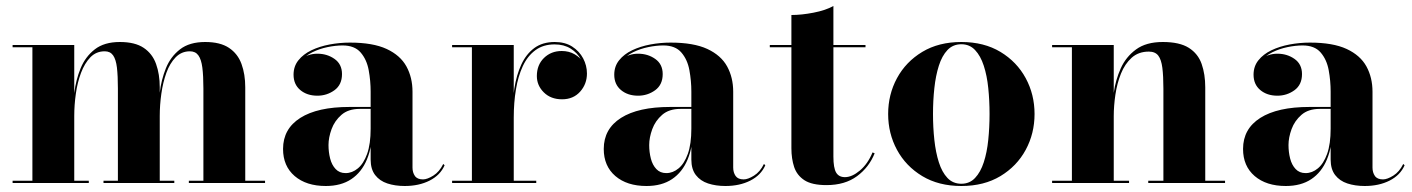

<svg xmlns="http://www.w3.org/2000/svg" viewBox="-20 -610 4705 640"><path d="M227.5 -460V-7.5H276V0H22V-7.5H88V-452.5H22V-460ZM512.5 -319V-7.5H561V0H325V-7.5H373V-315Q373 -357 369.8 -384.5Q366.5 -412 357 -425.5Q347.5 -439 329 -439Q300.5 -439 281.2 -419Q262 -399 250 -367Q238 -335 232.8 -297.5Q227.5 -260 227.5 -223.5L222.5 -221.5Q222.5 -258 227.8 -301Q233 -344 248.8 -382.5Q264.5 -421 296 -445.5Q327.5 -470 379.5 -470Q430 -470 459 -450.5Q488 -431 500.2 -396.8Q512.5 -362.5 512.5 -319ZM797.5 -319V-7.5H863.5V0H609.5V-7.5H658V-315Q658 -357 654.5 -384.5Q651 -412 641.2 -425.5Q631.5 -439 613 -439Q585 -439 565.5 -419Q546 -399 534.5 -367Q523 -335 517.8 -297.5Q512.5 -260 512.5 -223.5L507.5 -221.5Q507.5 -258 512.5 -301Q517.5 -344 533 -382.5Q548.5 -421 580 -445.5Q611.5 -470 664 -470Q714 -470 743.2 -450.5Q772.5 -431 785 -396.8Q797.5 -362.5 797.5 -319Z M1329 10Q1297 10 1271.2 1.5Q1245.5 -7 1230.5 -26.5Q1215.5 -46 1215.5 -78V-304.5Q1215.5 -340.5 1209 -376Q1202.5 -411.5 1182.2 -435Q1162 -458.5 1122 -458.5Q1098.5 -458.5 1071.8 -453Q1045 -447.5 1021.2 -435.8Q997.5 -424 982.5 -405.5Q967.5 -387 967.5 -361H959.5Q959.5 -392.5 983 -411.8Q1006.5 -431 1038 -431Q1070.5 -431 1095.2 -413.5Q1120 -396 1120 -363Q1120 -327.5 1094.8 -309.2Q1069.5 -291 1038 -291Q1003.5 -291 981 -309.8Q958.5 -328.5 958.5 -361Q958.5 -389 974.8 -409.2Q991 -429.5 1018.2 -442.5Q1045.5 -455.5 1079 -461.8Q1112.5 -468 1146.5 -468Q1223 -468 1268.8 -446.8Q1314.5 -425.5 1334.8 -388.5Q1355 -351.5 1355 -304.5V-51.5Q1355 -35 1363 -23.5Q1371 -12 1390 -12Q1404 -12 1424.2 -24.5Q1444.5 -37 1457.5 -63.5L1462 -59Q1447.5 -26 1412 -8Q1376.5 10 1329 10ZM1066 10Q1001 10 962.2 -23.2Q923.5 -56.5 923.5 -113.5Q923.5 -180.5 981 -217Q1038.5 -253.5 1145 -253.5H1262V-247H1179Q1141 -247 1118.2 -227.2Q1095.5 -207.5 1085.2 -179.5Q1075 -151.5 1075 -126.5Q1075 -103 1080.5 -81.5Q1086 -60 1098.8 -46.5Q1111.5 -33 1132 -33Q1154 -33 1173 -48.8Q1192 -64.5 1203.8 -97.2Q1215.5 -130 1215.5 -181H1221Q1221 -121.5 1203.2 -78.8Q1185.5 -36 1151.2 -13Q1117 10 1066 10Z M1687.5 -218Q1687.5 -269.5 1694.5 -314.8Q1701.5 -360 1717.8 -395Q1734 -430 1761.2 -450Q1788.5 -470 1829 -470Q1863.5 -470 1887.2 -454.8Q1911 -439.5 1923.8 -415.5Q1936.5 -391.5 1936.5 -365Q1936.5 -330 1913.8 -304.5Q1891 -279 1853.5 -279Q1816 -279 1792.8 -302Q1769.5 -325 1769.5 -356.5Q1769.5 -393.5 1793.2 -416.8Q1817 -440 1852.5 -440Q1876.5 -440 1895.2 -429.2Q1914 -418.5 1924.8 -401.5Q1935.5 -384.5 1935.5 -365H1928.5Q1928.5 -389.5 1916.5 -411.8Q1904.5 -434 1882.2 -448Q1860 -462 1828.5 -462Q1791 -462 1764.8 -442.8Q1738.5 -423.5 1722.8 -389.8Q1707 -356 1699.8 -312Q1692.5 -268 1692.5 -218ZM1692.5 -460V-7.5H1767.5V0H1487V-7.5H1553V-452.5H1487V-460Z M2398 10Q2366 10 2340.2 1.5Q2314.5 -7 2299.5 -26.5Q2284.5 -46 2284.5 -78V-304.5Q2284.5 -340.5 2278 -376Q2271.5 -411.5 2251.2 -435Q2231 -458.5 2191 -458.5Q2167.5 -458.5 2140.8 -453Q2114 -447.5 2090.2 -435.8Q2066.5 -424 2051.5 -405.5Q2036.5 -387 2036.5 -361H2028.5Q2028.5 -392.5 2052 -411.8Q2075.5 -431 2107 -431Q2139.5 -431 2164.2 -413.5Q2189 -396 2189 -363Q2189 -327.5 2163.8 -309.2Q2138.5 -291 2107 -291Q2072.5 -291 2050 -309.8Q2027.5 -328.5 2027.5 -361Q2027.5 -389 2043.8 -409.2Q2060 -429.5 2087.2 -442.5Q2114.5 -455.5 2148 -461.8Q2181.5 -468 2215.5 -468Q2292 -468 2337.8 -446.8Q2383.5 -425.5 2403.8 -388.5Q2424 -351.5 2424 -304.5V-51.5Q2424 -35 2432 -23.5Q2440 -12 2459 -12Q2473 -12 2493.2 -24.5Q2513.5 -37 2526.5 -63.5L2531 -59Q2516.5 -26 2481 -8Q2445.5 10 2398 10ZM2135 10Q2070 10 2031.2 -23.2Q1992.5 -56.5 1992.5 -113.5Q1992.5 -180.5 2050 -217Q2107.5 -253.5 2214 -253.5H2331V-247H2248Q2210 -247 2187.2 -227.2Q2164.5 -207.5 2154.2 -179.5Q2144 -151.5 2144 -126.5Q2144 -103 2149.5 -81.5Q2155 -60 2167.8 -46.5Q2180.5 -33 2201 -33Q2223 -33 2242 -48.8Q2261 -64.5 2272.8 -97.2Q2284.5 -130 2284.5 -181H2290Q2290 -121.5 2272.2 -78.8Q2254.5 -36 2220.2 -13Q2186 10 2135 10Z M2735 7Q2686.5 7 2661.5 -9.2Q2636.5 -25.5 2627.2 -53.2Q2618 -81 2618 -116V-560Q2652 -560 2692 -567.8Q2732 -575.5 2758 -590V-88Q2758 -50.5 2767 -35Q2776 -19.5 2796.5 -19.5Q2820 -19.5 2846.2 -41.5Q2872.5 -63.5 2888.5 -102L2895.5 -99Q2877 -52.5 2836.8 -22.8Q2796.5 7 2735 7ZM2546 -452.5V-460H2865V-452.5Z M3184.5 10Q3109 10 3054.2 -23Q2999.5 -56 2970 -110.5Q2940.5 -165 2940.5 -230Q2940.5 -295 2970 -349.5Q2999.5 -404 3054.2 -437Q3109 -470 3184.5 -470Q3260 -470 3314.8 -437Q3369.5 -404 3399 -349.5Q3428.5 -295 3428.5 -230Q3428.5 -165 3399 -110.5Q3369.5 -56 3314.8 -23Q3260 10 3184.5 10ZM3184.5 2.5Q3212 2.5 3230.2 -16.8Q3248.5 -36 3259.2 -69Q3270 -102 3274.2 -143.8Q3278.5 -185.5 3278.5 -230Q3278.5 -275 3274.2 -316.5Q3270 -358 3259.2 -391Q3248.5 -424 3230.2 -443.2Q3212 -462.5 3184.5 -462.5Q3156.5 -462.5 3138.2 -443.2Q3120 -424 3109.5 -391Q3099 -358 3094.5 -316.2Q3090 -274.5 3090 -230Q3090 -185.5 3094.5 -143.8Q3099 -102 3109.5 -69Q3120 -36 3138.2 -16.8Q3156.5 2.5 3184.5 2.5Z M3692.5 -460V-7.5H3743.5V0H3487V-7.5H3553V-452.5H3487V-460ZM3997.5 -319V-7.5H4063.5V0H3807.5V-7.5H3858V-314.5Q3858 -356.5 3854.5 -384Q3851 -411.5 3840.8 -424.8Q3830.5 -438 3809.5 -438Q3775 -438 3752.2 -417.5Q3729.5 -397 3716.5 -364.5Q3703.5 -332 3698 -294.5Q3692.5 -257 3692.5 -223L3686.5 -221Q3686.5 -257.5 3692.5 -300.5Q3698.5 -343.5 3715.8 -382Q3733 -420.5 3766.8 -445.2Q3800.5 -470 3856 -470Q3912 -470 3942.8 -450.5Q3973.5 -431 3985.5 -396.8Q3997.5 -362.5 3997.5 -319Z M4529 10Q4497 10 4471.2 1.5Q4445.5 -7 4430.5 -26.5Q4415.5 -46 4415.5 -78V-304.5Q4415.5 -340.5 4409 -376Q4402.5 -411.5 4382.2 -435Q4362 -458.5 4322 -458.5Q4298.5 -458.5 4271.8 -453Q4245 -447.5 4221.2 -435.8Q4197.5 -424 4182.5 -405.5Q4167.5 -387 4167.5 -361H4159.5Q4159.5 -392.5 4183 -411.8Q4206.5 -431 4238 -431Q4270.5 -431 4295.2 -413.5Q4320 -396 4320 -363Q4320 -327.5 4294.8 -309.2Q4269.5 -291 4238 -291Q4203.5 -291 4181 -309.8Q4158.5 -328.5 4158.5 -361Q4158.5 -389 4174.8 -409.2Q4191 -429.5 4218.2 -442.5Q4245.5 -455.5 4279 -461.8Q4312.5 -468 4346.5 -468Q4423 -468 4468.8 -446.8Q4514.5 -425.5 4534.8 -388.5Q4555 -351.5 4555 -304.5V-51.5Q4555 -35 4563 -23.5Q4571 -12 4590 -12Q4604 -12 4624.2 -24.5Q4644.5 -37 4657.5 -63.5L4662 -59Q4647.5 -26 4612 -8Q4576.5 10 4529 10ZM4266 10Q4201 10 4162.2 -23.2Q4123.5 -56.5 4123.5 -113.5Q4123.5 -180.5 4181 -217Q4238.5 -253.5 4345 -253.5H4462V-247H4379Q4341 -247 4318.2 -227.2Q4295.5 -207.5 4285.2 -179.5Q4275 -151.5 4275 -126.5Q4275 -103 4280.5 -81.5Q4286 -60 4298.8 -46.5Q4311.5 -33 4332 -33Q4354 -33 4373 -48.8Q4392 -64.5 4403.8 -97.2Q4415.5 -130 4415.5 -181H4421Q4421 -121.5 4403.2 -78.8Q4385.5 -36 4351.2 -13Q4317 10 4266 10Z"/></svg>

Font: Bodoni Moda 28pt
Style: Bold
Weight: 700
Designer: Owen Earl
Foundry: indestructible type
Version: Version 2.005